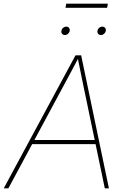

<svg xmlns="http://www.w3.org/2000/svg" viewBox="-38 -1030 687 1050"><path d="M-17.6 0 375 -727.5H405.8L557.6 0H535.2L417.5 -563.5Q409.7 -602.5 401.6 -641.6Q393.6 -680.7 385.7 -719.7H394.5Q373.5 -680.7 353 -641.6Q332.5 -602.5 311 -563.5L7.8 0ZM129.4 -241.7 133.3 -264.2H494.1L490.2 -241.7ZM514.2 -838.4Q504.4 -838.4 498.8 -845.2Q493.2 -852.1 495.1 -861.3Q496.6 -871.1 504.4 -877.7Q512.2 -884.3 522 -884.3Q531.2 -884.3 536.6 -877.7Q542 -871.1 540.5 -861.3Q539.1 -852.1 531.2 -845.2Q523.4 -838.4 514.2 -838.4ZM316.9 -838.4Q307.1 -838.4 301.5 -845.2Q295.9 -852.1 297.9 -861.3Q299.3 -871.1 307.1 -877.7Q314.9 -884.3 324.7 -884.3Q334 -884.3 339.4 -877.7Q344.7 -871.1 343.3 -861.3Q341.8 -852.1 334 -845.2Q326.2 -838.4 316.9 -838.4ZM551.8 -1009.8 547.9 -987.3H320.3L324.2 -1009.8Z"/></svg>

Font: Inter 18pt Thin
Style: Italic
Weight: 250
Italic angle: -9.3988°
Version: Version 4.001;git-66647c0bb